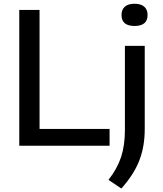

<svg xmlns="http://www.w3.org/2000/svg" viewBox="-20 -794 886 1046"><path d="M85 0V-740H195.5V-91.5H577V0ZM641 233 571 186Q619 124.5 639.8 61.2Q660.5 -2 660.5 -86V-544H768.5V-90.5Q768.5 4 739 80.2Q709.5 156.5 641 233ZM713 -652.5Q642 -652.5 642 -712.5Q642 -741.5 660 -757.5Q678 -773.5 713 -773.5Q748 -773.5 766 -757.5Q784 -741.5 784 -712.5Q784 -652.5 713 -652.5Z"/></svg>

Font: Encode Sans SemiExpanded SemiExpanded Medium
Style: Regular
Weight: 500
Width: 6
Designer: Multiple Designers
Foundry: Impallari Type
Version: Version 3.000; ttfautohint (v1.8.3) -l 8 -r 50 -G 200 -x 14 